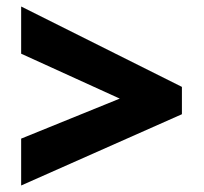

<svg xmlns="http://www.w3.org/2000/svg" viewBox="-20 -657 626 590"><path d="M45 -231 348 -354 45 -492V-637L539 -390V-306L45 -87Z"/></svg>

Font: Noto Sans Symbols Black
Style: Regular
Weight: 900
Version: Version 2.002